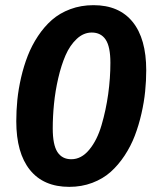

<svg xmlns="http://www.w3.org/2000/svg" viewBox="-20 -707 610 743"><path d="M341.8 -687Q293.5 -687 252.2 -671.6Q210.9 -656.2 180.9 -629.9Q150.9 -603.5 127 -567.4Q103 -531.2 87.4 -491.2Q71.8 -451.2 61.5 -406.5Q51.3 -361.8 47.1 -320.3Q43 -278.8 43 -237.8Q43 -115.2 95.7 -49.6Q148.4 16.1 248 16.1Q295.9 16.1 337.2 0.5Q378.4 -15.1 408.2 -41.7Q438 -68.4 462.2 -105Q486.3 -141.6 501.7 -181.9Q517.1 -222.2 527.3 -267.1Q537.6 -312 541.7 -353.3Q545.9 -394.5 545.9 -435.1Q545.9 -557.1 493.4 -622.1Q440.9 -687 341.8 -687ZM335 -581.1Q370.6 -581.1 388.9 -553.7Q407.2 -526.4 407.2 -463.9Q407.2 -404.8 398.7 -343Q390.1 -281.2 373 -222.9Q356 -164.6 325.4 -127.7Q294.9 -90.8 255.9 -90.8Q220.2 -90.8 202.1 -118.9Q184.1 -147 184.1 -210Q184.1 -256.3 189 -305.2Q193.8 -354 205.3 -404.1Q216.8 -454.1 233.6 -492.9Q250.5 -531.7 276.9 -556.4Q303.2 -581.1 335 -581.1Z"/></svg>

Font: FiraGO SemiBold
Style: Italic
Weight: 600
Italic angle: -8°
Designer: bBox Type GmbH
Foundry: bBox Type GmbH
Version: Version 1.001;PS 001.001;hotconv 1.0.88;makeotf.lib2.5.64775